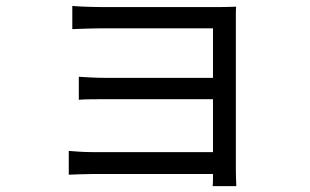

<svg xmlns="http://www.w3.org/2000/svg" viewBox="-20 -569 1040 645"><path d="M222.9 -549Q232.4 -548 251.8 -547.1Q271.2 -546.2 291.7 -545.7Q312.2 -545.2 325.3 -545.2Q342.1 -545.2 378.5 -545.2Q414.8 -545.2 461.8 -545.2Q508.8 -545.2 556.9 -545.2Q605 -545.2 646 -545.2Q687.1 -545.2 711.5 -545.2Q728.9 -545.2 746.1 -545.7Q763.4 -546.2 773.3 -546.6Q772.3 -538.7 772.3 -524.5Q772.3 -510.4 772.3 -495.8Q772.3 -486.7 772.3 -453Q772.3 -419.3 772.3 -370Q772.3 -320.8 772.3 -265.4Q772.3 -210 772.3 -156.5Q772.3 -103 772.3 -61.1Q772.3 -19.1 772.3 2.3Q772.3 14.3 772.8 29.8Q773.3 45.4 773.9 56.3H694.5Q695.5 47.2 695.5 31.3Q695.5 15.4 695.5 -0.2Q695.5 -26.4 695.5 -69.1Q695.5 -111.8 695.5 -162.6Q695.5 -213.5 695.5 -265.2Q695.5 -316.9 695.5 -361.4Q695.5 -405.8 695.5 -436Q695.5 -466.1 695.5 -473.9Q687.4 -473.9 660.8 -473.9Q634.2 -473.9 597 -473.9Q559.8 -473.9 518.5 -473.9Q477.2 -473.9 438.3 -473.9Q399.4 -473.9 369.2 -473.9Q338.9 -473.9 325.3 -473.9Q312.2 -473.9 291.5 -473.4Q270.8 -472.9 251.4 -472.2Q232 -471.5 222.9 -471.1ZM244.8 -311.1Q259.8 -310.1 284.4 -308.8Q308.9 -307.5 334 -307.5Q346.7 -307.5 378.9 -307.5Q411.1 -307.5 454.1 -307.5Q497.1 -307.5 542.8 -307.5Q588.6 -307.5 629.6 -307.5Q670.5 -307.5 699 -307.5Q727.4 -307.5 734.6 -307.5V-235.8Q727 -235.8 698.8 -235.8Q670.5 -235.8 629.6 -235.8Q588.6 -235.8 542.8 -235.8Q497.1 -235.8 454.1 -235.8Q411.1 -235.8 379.2 -235.8Q347.3 -235.8 334.7 -235.8Q308.9 -235.8 284.4 -235.5Q259.9 -235.2 244.8 -233.8ZM211 -62Q223.4 -61 245.3 -59.5Q267.1 -58 293.3 -58Q307.5 -58 342.2 -58Q376.9 -58 423 -58Q469.1 -58 518.8 -58Q568.5 -58 613.8 -58Q659 -58 691.7 -58Q724.4 -58 735 -58V15.5Q722.9 15.5 689.9 15.5Q656.9 15.5 611.6 15.5Q566.4 15.5 517.1 15.5Q467.8 15.5 422 15.5Q376.3 15.5 342 15.5Q307.7 15.5 293.5 15.5Q270.5 15.5 247 16.5Q223.4 17.5 211 17.9Z"/></svg>

Font: Shanggu Sans SC VF
Style: Regular
Weight: 250
Designer: GuiWonder
Version: Version 1.021